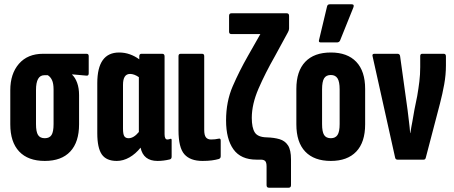

<svg xmlns="http://www.w3.org/2000/svg" viewBox="-20 -745 2118 896"><path d="M189 6Q111 6 69.5 -38Q28 -82 28 -165V-324Q28 -401 68.5 -447.5Q109 -494 181 -494H384Q394 -494 394 -483V-403Q394 -391 384 -392L317 -398V-396Q331 -383 340 -358.5Q349 -334 349 -301V-165Q349 -82 308 -38Q267 6 189 6ZM189 -100Q211 -100 220.5 -115Q230 -130 230 -166V-327Q230 -356 222.5 -371.5Q215 -387 203 -394H187Q148 -394 148 -325V-166Q148 -130 157.5 -115Q167 -100 189 -100Z M525 6Q476 6 455 -24.5Q434 -55 434 -123V-357Q434 -500 536 -500Q562 -500 586 -491.5Q610 -483 630 -468V-482Q630 -494 640 -494H737Q748 -494 748 -482V-119Q748 -94 761 -94Q765 -94 768.5 -95Q772 -96 775 -97Q781 -99 781 -91V-14Q781 -3 772 -1Q743 6 715 6Q649 6 636 -56Q613 -27 584 -10.5Q555 6 525 6ZM554 -145Q554 -119 560 -109.5Q566 -100 580 -100Q604 -100 628 -129V-385Q606 -400 587 -400Q554 -400 554 -349Z M925 6Q868 6 840.5 -25Q813 -56 813 -137V-483Q813 -494 823 -494H923Q933 -494 933 -483V-139Q933 -114 941 -104Q949 -94 965 -94Q984 -94 1001 -98Q1010 -100 1010 -89V-16Q1010 -6 1001 -3Q987 1 968.5 3.5Q950 6 925 6Z M1235 131Q1224 131 1224 119V32Q1224 13 1217.5 6.5Q1211 0 1197 0H1177Q1104 0 1069.5 -48Q1035 -96 1035 -183Q1035 -271 1066 -342.5Q1097 -414 1137 -484L1195 -586H1060Q1049 -586 1049 -597V-671Q1049 -683 1060 -683H1318Q1329 -683 1329 -671V-612Q1329 -604 1324 -595L1263 -483Q1218 -404 1186.5 -331.5Q1155 -259 1155 -195Q1155 -149 1169 -127Q1183 -105 1224 -104Q1259 -103 1284.5 -95.5Q1310 -88 1324 -66.5Q1338 -45 1338 -1V119Q1338 131 1327 131Z M1524 6Q1446 6 1404.5 -37.5Q1363 -81 1363 -165V-330Q1363 -413 1404.5 -456.5Q1446 -500 1524 -500Q1601 -500 1642.5 -456.5Q1684 -413 1684 -330V-165Q1684 -81 1642.5 -37.5Q1601 6 1524 6ZM1524 -100Q1545 -100 1555 -115Q1565 -130 1565 -166V-328Q1565 -364 1555 -379.5Q1545 -395 1524 -395Q1502 -395 1492.5 -379.5Q1483 -364 1483 -328V-166Q1483 -130 1492.5 -115Q1502 -100 1524 -100ZM1477 -547Q1465 -547 1469 -559L1506 -714Q1508 -725 1519 -725H1621Q1635 -725 1629 -710L1567 -556Q1563 -547 1552 -547Z M1835 0Q1826 0 1824 -9L1719 -481Q1715 -494 1727 -494H1835Q1845 -494 1847 -484L1882 -232Q1885 -205 1888.5 -178Q1892 -151 1894 -124H1895Q1899 -151 1904.5 -178.5Q1910 -206 1914 -233L1927 -297Q1933 -332 1937 -364.5Q1941 -397 1941 -432V-483Q1941 -494 1950 -494H2051Q2061 -494 2061 -482V-439Q2061 -396 2053 -351.5Q2045 -307 2033 -261L1967 -9Q1965 0 1957 0Z"/></svg>

Font: Sofia Sans Extra Condensed ExtraBold
Style: Regular
Weight: 800
Designer: Botio Nikoltchev, Ani Petrova
Foundry: lettersoup
Version: Version 4.101; ttfautohint (v1.8.4.7-5d5b)